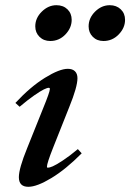

<svg xmlns="http://www.w3.org/2000/svg" viewBox="-20 -700 496 731"><path d="M374 -543.9Q349.1 -543.9 333.3 -559.8Q317.4 -575.7 317.4 -599.6Q317.4 -631.3 342 -655.8Q366.7 -680.2 397.9 -680.2Q423.3 -680.2 439.7 -664.6Q456.1 -648.9 456.1 -624.5Q456.1 -593.8 431.9 -568.8Q407.7 -543.9 374 -543.9ZM171.4 -543.9Q146.5 -543.9 130.4 -559.8Q114.3 -575.7 114.3 -599.6Q114.3 -631.3 139.2 -655.8Q164.1 -680.2 194.8 -680.2Q220.7 -680.2 236.8 -664.6Q252.9 -648.9 252.9 -624.5Q252.9 -593.8 229 -568.8Q205.1 -543.9 171.4 -543.9ZM87.9 11.2Q51.8 11.2 51.8 -25.4Q51.8 -58.6 83.5 -136.2L144 -287.1Q169.9 -350.1 169.9 -361.3Q169.9 -365.7 165.5 -365.7Q159.7 -365.7 147 -359.6Q134.3 -353.5 109.4 -336.2Q84.5 -318.8 54.7 -293.5L38.6 -308.1Q95.7 -369.6 151.1 -403.8Q206.5 -438 238.3 -438Q255.9 -438 265.4 -428.7Q274.9 -419.4 274.9 -402.3Q274.9 -369.1 243.7 -292.5L181.6 -136.2Q158.7 -78.1 158.7 -65.4Q158.7 -61.5 162.1 -61.5Q168.5 -61.5 180.7 -66.7Q192.9 -71.8 219 -88.9Q245.1 -106 276.4 -132.3L291 -116.2Q230.5 -55.2 175.5 -22Q120.6 11.2 87.9 11.2Z"/></svg>

Font: Elstob 14pt SemiBold
Style: Italic
Weight: 600
Italic angle: -20°
Designer: Peter S. Baker
Version: Version 1.015